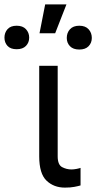

<svg xmlns="http://www.w3.org/2000/svg" viewBox="-104 -844 436 871"><path d="M73.9 -545.5H157.7V-134.9Q157.7 -96.6 177.7 -85.9Q197.8 -75.3 220.2 -75.3Q230.8 -75.3 243.4 -77.8Q256 -80.3 261.4 -82.4V-2.8Q250.7 0.4 233.3 3.7Q215.9 7.1 190.3 7.1Q140.3 7.1 107.1 -24.5Q73.9 -56.1 73.9 -134.9ZM75.3 -693.2 100.9 -823.9H197.4L146.3 -693.2ZM198.9 -671.9Q198.9 -695.3 213.4 -711.3Q228 -727.3 255.7 -727.3Q283.4 -727.3 297.9 -711.3Q312.5 -695.3 312.5 -671.9Q312.5 -649.5 297.9 -634.4Q283.4 -619.3 255.7 -619.3Q228 -619.3 213.4 -634.4Q198.9 -649.5 198.9 -671.9ZM-83.8 -673.3Q-83.8 -695.7 -70 -711.5Q-56.1 -727.3 -28.4 -727.3Q-0.7 -727.3 13.8 -711.5Q28.4 -695.7 28.4 -673.3Q28.4 -650.9 13.8 -635.8Q-0.7 -620.7 -28.4 -620.7Q-56.1 -620.7 -70 -635.8Q-83.8 -650.9 -83.8 -673.3Z"/></svg>

Font: Inter Zeller
Style: Regular
Weight: 400
Designer: Rasmus Andersson; Joe Bland
Foundry: zeller
Version: Version 3.015;git-dec3a8cb1